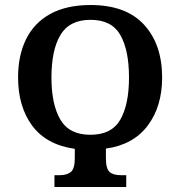

<svg xmlns="http://www.w3.org/2000/svg" viewBox="-20 -745 719 765"><path d="M197 0V-47H218Q247 -47 262.5 -60Q278 -73 278 -115V-152Q165 -168 108.5 -244Q52 -320 52 -437Q52 -524 84 -589Q116 -654 180.5 -689.5Q245 -725 341 -725Q482 -725 554 -646.5Q626 -568 626 -436Q626 -321 568.5 -244.5Q511 -168 402 -153V-115Q402 -73 416.5 -60Q431 -47 461 -47H483V0ZM340 -208Q425 -208 459.5 -268.5Q494 -329 494 -436Q494 -545 459.5 -605.5Q425 -666 341 -666Q257 -666 221 -606Q185 -546 185 -436Q185 -329 220.5 -268.5Q256 -208 340 -208Z"/></svg>

Font: Noto Serif Condensed SemiBold
Style: Regular
Weight: 600
Width: 3
Designer: Monotype Design Team
Foundry: Monotype Imaging Inc.
Version: Version 2.013